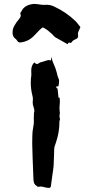

<svg xmlns="http://www.w3.org/2000/svg" viewBox="-20 -920 466 963"><path d="M225.1 22.5Q217.3 22.5 202.6 19Q192.9 15.6 183.1 15.6Q176.8 15.6 169.9 17.1Q163.1 12.7 157.2 7.3Q151.4 2 149.4 -7.3Q147.5 -16.6 147.5 -26.9L147 -39.6Q145.5 -97.2 143.6 -128.9Q141.6 -188.5 141.6 -199.7Q141.6 -218.3 142.1 -231.9V-236.3Q142.1 -259.3 146.5 -281.2Q149.9 -295.9 149.9 -310.5L149.4 -327.6Q149.4 -337.9 150.4 -348.6L149.9 -352.1Q152.3 -358.4 152.3 -363.8Q152.3 -373 148.2 -383.8Q144 -394.5 144 -406.2L144.5 -413.6L145 -425.3Q144.5 -434.1 142.1 -442.4Q134.3 -473.6 134.3 -504.9Q134.3 -523.9 137.2 -543L136.7 -567.4Q136.7 -591.8 152.3 -607.4Q158.7 -599.1 165.5 -599.1Q171.4 -599.1 177.2 -604.5Q181.2 -607.4 187 -608.4L191.4 -609.4Q219.2 -618.7 222.7 -618.7Q227.1 -618.7 235.4 -617.2L237.3 -634.8Q241.7 -614.7 250.2 -596.9Q258.8 -579.1 265.1 -554.2Q268.1 -538.1 274.9 -522.5Q276.4 -518.6 276.4 -514.2Q276.4 -506.3 275.4 -500L273.9 -490.7Q272.5 -486.3 267.6 -486.3H264.2Q261.7 -486.3 261.7 -483.9Q261.7 -480 266.1 -477.1Q269 -475.1 269 -473.6L273.4 -430.7Q275.4 -430.7 277.8 -430.2Q280.3 -429.7 280.3 -410.6L278.3 -377.9Q278.3 -369.6 279.3 -361.3L280.3 -353.5Q280.3 -349.6 279.3 -345.7Q278.3 -341.8 278.3 -337.4Q278.3 -331.1 280.8 -324.2L281.2 -322.8Q280.8 -319.8 279.5 -316.7Q278.3 -313.5 277.8 -310.1V-302.2Q277.8 -257.3 261.2 -207L255.9 -191.4L254.4 -187.5Q251 -179.2 251 -142.6Q250.5 -115.7 249 -89.4Q246.6 -64.9 242.7 -41.3Q238.8 -17.6 237.8 -5.9Q236.3 17.6 231.9 20.5Q229 22.5 225.1 22.5ZM319.3 -698.2Q263.7 -729 257.8 -732.7Q252 -736.3 243.2 -747.1L237.3 -752.4Q218.8 -770 203.1 -778.3L194.8 -782.7Q193.8 -781.7 192.4 -781.2Q182.1 -774.9 148.9 -738.8Q121.1 -710.9 81.5 -707H80.1Q70.3 -707 64.5 -718.3Q62.5 -721.7 56.2 -727.1L55.2 -727.5Q43 -736.8 43 -757.3Q43 -775.4 51.8 -790.5Q61.5 -808.6 75.2 -823.7L76.2 -825.2Q84 -835.4 84 -840.8Q84 -846.2 81.5 -855Q85.4 -858.9 85.9 -860.4Q101.6 -897 151.4 -900.4H154.8Q162.1 -900.4 169.4 -898.9Q189 -895.5 200.2 -895.5L214.8 -896Q233.4 -896 250.5 -887.7Q310.5 -860.4 357.9 -814.9Q367.2 -805.7 375 -794.4L383.3 -784.2Q382.8 -782.2 381.8 -780.8L377.9 -771.5Q377.4 -770 376.5 -769Q370.6 -757.3 370.6 -750Q370.6 -746.6 371.6 -742.7L372.1 -739.3Q372.1 -727.1 356 -721.7Q345.2 -717.3 338.4 -707.5L335.4 -704.1Q331.1 -706.5 326.7 -706.5Q322.3 -706.1 319.3 -698.2Z"/></svg>

Font: Pinzelan
Style: Regular
Weight: 400
Designer: GGBot
Version: 1.01